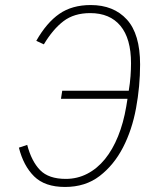

<svg xmlns="http://www.w3.org/2000/svg" viewBox="-20 -730 640 762"><path d="M227 -370H491Q496 -400 498 -427.5Q500 -455 500 -479Q500 -577 458 -627.5Q416 -678 338 -678Q274 -678 232 -646Q190 -614 154 -554L124 -568Q165 -640 215.5 -675Q266 -710 340 -710Q431 -710 483.5 -652.5Q536 -595 536 -474Q536 -388 520 -301Q504 -214 468 -144.5Q432 -75 375.5 -31.5Q319 12 238 12Q158 12 115.5 -30Q73 -72 55 -144L88 -155Q105 -90 139 -55Q173 -20 241 -20Q287 -20 326.5 -40.5Q366 -61 396.5 -98.5Q427 -136 448.5 -189Q470 -242 481 -307L486 -338H222Z"/></svg>

Font: IBM Plex Mono ExtraLight
Style: Italic
Weight: 200
Italic angle: -9°
Monospace: yes
Designer: Mike Abbink, Paul van der Laan, Pieter van Rosmalen
Foundry: Bold Monday
Version: Version 2.3